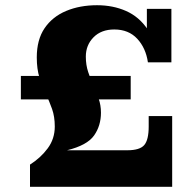

<svg xmlns="http://www.w3.org/2000/svg" viewBox="-20 -716 737 736"><path d="M95 0V-32L237 -140H640V0ZM95 -85Q136 -111 163 -147.5Q190 -184 190 -231L367 -284Q367 -234 340.5 -196.5Q314 -159 237 -140L95 0ZM190 -231Q190 -269 179.5 -298.5Q169 -328 155.5 -356.5Q142 -385 131.5 -418Q121 -451 121 -496Q121 -564 151 -608Q181 -652 233.5 -674Q286 -696 352 -696Q413 -696 463 -674Q513 -652 545.5 -604Q578 -556 585 -477H547Q539 -532 506 -567.5Q473 -603 418 -603Q368 -603 338.5 -573Q309 -543 309 -499Q309 -467 318 -440Q327 -413 338 -388Q349 -363 358 -338Q367 -313 367 -284ZM585 -477 543 -547V-682H637V-477ZM60 -335V-425H481V-335ZM468 -140Q516 -140 533 -160Q550 -180 550 -231V-271H640V-140Z"/></svg>

Font: Montagu Slab 144pt
Style: Bold
Weight: 700
Designer: Florian Karsten
Foundry: Florian Karsten
Version: Version 1.000